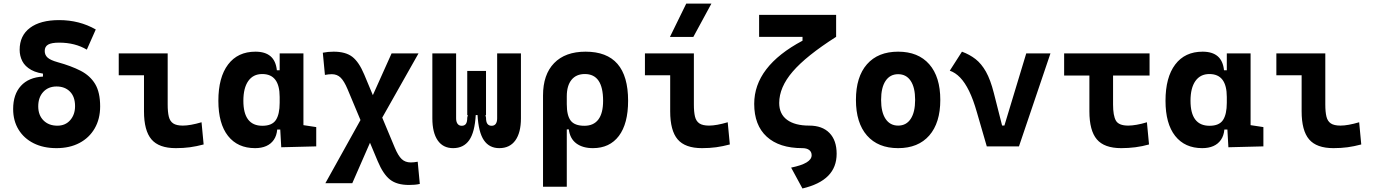

<svg xmlns="http://www.w3.org/2000/svg" viewBox="-20 -815 7657 1069"><path d="M294.4 9.8Q221.7 9.8 167.5 -17.3Q113.3 -44.4 83.3 -93.5Q53.2 -142.6 53.2 -208Q53.2 -289.6 96.4 -336.9Q139.6 -384.3 219.2 -388.7V-420.9L247.6 -401.9Q188.5 -406.2 153.8 -425.8Q119.1 -445.3 104.2 -474.6Q89.4 -503.9 89.4 -537.6Q89.4 -616.7 147 -659.9Q204.6 -703.1 309.6 -703.1Q421.9 -703.1 513.2 -650.9L463.4 -538.6Q397.9 -577.6 309.6 -577.6Q267.1 -577.6 248 -566.7Q229 -555.7 229 -531.2Q229 -508.8 244.9 -494.4Q260.7 -480 300.8 -468.8Q376 -448.2 429 -420.9Q481.9 -393.6 509.8 -347.2Q537.6 -300.8 537.6 -222.7Q537.6 -152.8 507.3 -100.3Q477.1 -47.9 422.4 -19Q367.7 9.8 294.4 9.8ZM299.3 -115.2Q344.2 -115.2 371.1 -146.2Q397.9 -177.2 397.9 -224.1Q397.9 -276.4 369.6 -304.9Q341.3 -333.5 294.9 -333.5Q249 -333.5 220.9 -303.2Q192.9 -272.9 192.9 -222.7Q192.9 -173.8 222.2 -144.5Q251.5 -115.2 299.3 -115.2Z M959 9.8Q864.7 9.8 823.2 -39.1Q781.7 -87.9 781.7 -195.3V-517.6H913.6V-232.9Q913.6 -191.9 919.8 -166Q926.1 -140.1 944.3 -127.9Q962.5 -115.7 998 -115.7Q1039.1 -115.7 1102.1 -134.3L1113.8 -10.7Q1073.7 0 1037.4 4.9Q1001 9.8 959 9.8ZM641.1 -396V-517.6H804.7V-396Z M1400.4 9.8Q1303.2 9.8 1249.5 -58.3Q1195.8 -126.5 1195.8 -253.9Q1195.8 -384.3 1249.8 -455.8Q1303.7 -527.3 1402.3 -527.3Q1456.5 -527.3 1486.3 -501.7Q1516.1 -476.1 1521.5 -423.8H1567.4L1537.1 -274.9Q1537.1 -338.9 1512.9 -370.8Q1488.8 -402.8 1439.9 -402.8Q1389.6 -402.8 1362.3 -364Q1335 -325.2 1335 -253.9Q1335 -114.7 1440.9 -114.7Q1494.6 -114.7 1515.9 -146.7Q1537.1 -178.7 1537.1 -242.7V-267.1L1572.3 -93.8H1523.4Q1520.5 -59.6 1504.4 -36.4Q1488.3 -13.2 1461.9 -1.7Q1435.5 9.8 1400.4 9.8ZM1545.9 4.9 1537.1 -151.9V-254.4H1669.4V-118.2L1740.7 -107.4V0ZM1537.1 -211.4V-517.6H1669.4V-212.4Z M2257.3 214.8Q2189.5 214.8 2151.4 184.8Q2113.3 154.8 2083 82.5L1915 -318.8Q1896 -363.8 1876.5 -382.8Q1856.9 -401.9 1827.6 -401.9Q1810.5 -401.9 1789.1 -397.9L1777.3 -521.5Q1806.2 -527.3 1837.4 -527.3Q1904.3 -527.3 1941.4 -498.8Q1978.5 -470.2 2007.8 -400.4L2177.7 6.3Q2196.8 52.2 2216.6 70.8Q2236.3 89.4 2267.1 89.4Q2273.9 89.4 2285.2 88.4Q2296.4 87.4 2305.7 85.4L2317.4 209Q2303.7 212.4 2287.8 213.6Q2272 214.8 2257.3 214.8ZM1791.5 205.1 2021.5 -208.5 2160.2 -517.6H2310.1L2077.1 -105L1941.4 205.1Z M2759.8 9.8Q2704.1 9.8 2674.1 -34.4Q2644 -78.6 2638.7 -176.3L2678.7 -193.4L2686 -159.7Q2686 -135.2 2694.1 -125Q2702.1 -114.7 2717.3 -114.7Q2732.5 -114.7 2740.3 -125.6Q2748 -136.5 2748 -156.2V-517.6H2880.4V-156.2Q2880.4 -76.7 2849.4 -33.4Q2818.4 9.8 2759.8 9.8ZM2502.9 9.8Q2446.7 9.8 2417 -33.4Q2387.2 -76.7 2387.2 -156.2V-517.6H2519.5V-156.2Q2519.5 -136.7 2527.6 -125.7Q2535.6 -114.7 2550.8 -114.7Q2566 -114.7 2573.8 -125Q2581.5 -135.2 2581.5 -159.7L2588.9 -193.4L2628.9 -176.3Q2623.5 -78.6 2592.3 -34.4Q2561 9.8 2502.9 9.8ZM2581.5 -174.3V-419.9H2686V-174.3Z M3281.2 9.8Q3224.1 9.8 3188.7 -16.6Q3153.3 -43 3147 -94.7H3094.2L3135.7 -234.9Q3135.7 -171.4 3157.7 -143.1Q3179.7 -114.7 3233.9 -114.7Q3285.2 -114.7 3311.5 -149.7Q3337.9 -184.6 3337.9 -253.9Q3337.9 -328.6 3312.5 -365.7Q3287.1 -402.8 3236.3 -402.8Q3188 -402.8 3161.9 -370.4Q3135.7 -337.9 3135.7 -278.8L3003.4 -283.2Q3003.4 -399.9 3065.2 -463.6Q3127 -527.3 3240.2 -527.3Q3358.9 -527.3 3418 -459.2Q3477.1 -391.1 3477.1 -253.9Q3477.1 -126.5 3425.8 -58.3Q3374.5 9.8 3281.2 9.8ZM3003.4 224.6V-283.2H3135.7V224.6Z M3888.7 9.8Q3794.4 9.8 3752.9 -39.1Q3711.4 -87.9 3711.4 -195.3V-517.6H3843.3V-232.9Q3843.3 -191.9 3849.5 -166Q3855.8 -140.1 3874 -127.9Q3892.2 -115.7 3927.7 -115.7Q3968.8 -115.7 4031.7 -134.3L4043.5 -10.7Q4003.4 0 3967 4.9Q3930.7 9.8 3888.7 9.8ZM3570.8 -396V-517.6H3734.4V-396ZM3710 -609.4 3800.8 -794.9H3940.9L3840.3 -609.4Z M4447.8 234.4 4384.8 118.2Q4442.4 106.4 4470.7 89.3Q4499 72.2 4499 49.3Q4499 30.7 4485.4 20.2Q4471.8 9.8 4446.8 9.8Q4318.8 9.8 4249 -54Q4179.2 -117.8 4179.2 -236.8Q4179.2 -445.3 4448.2 -588.4V-628.9L4635.3 -609.9Q4468.8 -503.9 4393.6 -416.5Q4318.4 -329.1 4318.4 -241.7Q4318.4 -180.2 4362 -148Q4405.6 -115.7 4485.4 -115.7Q4558.2 -115.7 4598.2 -74.7Q4638.2 -33.6 4638.2 41Q4638.2 116.2 4590.7 164.1Q4543.3 212 4447.8 234.4ZM4206.5 -609.9V-732.4H4635.3V-609.9Z M4980.5 9.8Q4868.7 9.8 4807.1 -60.5Q4745.6 -130.9 4745.6 -258.8Q4745.6 -387.2 4807.1 -457.3Q4868.7 -527.3 4980.5 -527.3Q5092.3 -527.3 5153.8 -457.3Q5215.3 -387.2 5215.3 -258.8Q5215.3 -130.9 5153.8 -60.5Q5092.3 9.8 4980.5 9.8ZM4980.7 -115.7Q5025.9 -115.7 5050.5 -153.1Q5075.2 -190.5 5075.2 -258.9Q5075.2 -327.6 5050.5 -364.7Q5025.9 -401.9 4980.5 -401.9Q4935.5 -401.9 4910.6 -364.7Q4885.7 -327.5 4885.7 -258.8Q4885.7 -190.4 4910.6 -153.1Q4935.5 -115.7 4980.7 -115.7Z M5474.1 0 5555.7 -116.2H5572.3L5693.8 -517.6H5828.6L5653.3 0ZM5474.1 0 5418.9 -190.4Q5398.9 -260.7 5375.7 -308.1Q5352.5 -355.5 5325.7 -383.3Q5298.8 -411.1 5268.1 -421.4L5335.9 -527.3Q5378.4 -511.7 5411.4 -486.1Q5444.3 -460.4 5469.5 -415.8Q5494.6 -371.1 5513.2 -297.9L5579.1 -38.6Z M6222.7 9.8Q6128.4 9.8 6086.9 -39.1Q6045.4 -87.9 6045.4 -195.3V-517.6H6177.2V-232.9Q6177.2 -171.4 6192.9 -143.6Q6208.6 -115.7 6261.7 -115.7Q6281.7 -115.7 6308.8 -120.4Q6335.9 -125 6365.7 -134.3L6377.4 -10.7Q6339.8 0 6301 4.9Q6262.2 9.8 6222.7 9.8ZM5904.8 -394.5V-517.6H6380.4V-394.5Z M6673.8 9.8Q6576.7 9.8 6522.9 -58.3Q6469.2 -126.5 6469.2 -253.9Q6469.2 -384.3 6523.2 -455.8Q6577.1 -527.3 6675.8 -527.3Q6730 -527.3 6759.8 -501.7Q6789.6 -476.1 6794.9 -423.8H6840.8L6810.5 -274.9Q6810.5 -338.9 6786.4 -370.8Q6762.2 -402.8 6713.4 -402.8Q6663.1 -402.8 6635.7 -364Q6608.4 -325.2 6608.4 -253.9Q6608.4 -114.7 6714.4 -114.7Q6768.1 -114.7 6789.3 -146.7Q6810.5 -178.7 6810.5 -242.7V-267.1L6845.7 -93.8H6796.9Q6793.9 -59.6 6777.8 -36.4Q6761.7 -13.2 6735.4 -1.7Q6709 9.8 6673.8 9.8ZM6819.3 4.9 6810.5 -151.9V-254.4H6942.9V-118.2L7014.2 -107.4V0ZM6810.5 -211.4V-517.6H6942.9V-212.4Z M7404.3 9.8Q7310.1 9.8 7268.6 -39.1Q7227.1 -87.9 7227.1 -195.3V-517.6H7358.9V-232.9Q7358.9 -191.9 7365.2 -166Q7371.4 -140.1 7389.6 -127.9Q7407.8 -115.7 7443.4 -115.7Q7484.4 -115.7 7547.4 -134.3L7559.1 -10.7Q7519 0 7482.7 4.9Q7446.3 9.8 7404.3 9.8ZM7086.4 -396V-517.6H7250V-396Z"/></svg>

Font: Cascadia Mono PL
Style: Regular
Weight: 400
Monospace: yes
Designer: Aaron Bell
Foundry: Saja Typeworks
Version: Version 2102.003